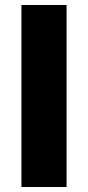

<svg xmlns="http://www.w3.org/2000/svg" viewBox="-20 -750 353 770"><path d="M247 -730V0H66V-730Z"/></svg>

Font: Nacelle Heavy
Style: Regular
Weight: 800
Designer: Sora Sagano
Foundry: Sora Sagano
Version: Version 1.000;FEAKit 1.0